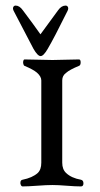

<svg xmlns="http://www.w3.org/2000/svg" viewBox="-20 -665 360 688"><path d="M62 -628Q99 -579 125 -542L188 -628Q200 -645 215 -645Q221 -645 223.5 -639.5Q226 -634 222 -626Q174 -529 151 -490Q136 -464 125.5 -464Q115 -464 100 -490L29 -626Q25 -634 27.5 -639.5Q30 -645 36 -645Q50 -645 62 -628ZM203 -377V-82Q203 -58 217 -45Q236 -27 270 -21Q279 -19 279 -8Q279 3 270 3Q250 3 219 0.5Q188 -2 168 -2Q147 -2 113.5 0.5Q80 3 61 3Q57 3 54.5 -2.5Q52 -8 53.5 -14Q55 -20 61 -21Q96 -28 115 -45Q128 -57 128 -82V-377Q128 -391 112 -405Q99 -416 68 -429Q65 -430 63.5 -436Q62 -442 63.5 -447Q65 -452 68 -452Q90 -452 119.5 -451Q149 -450 168 -450Q186 -450 214 -451Q242 -452 263 -452Q269 -452 269 -441.5Q269 -431 263 -429Q229 -415 217 -404Q203 -394 203 -377Z"/></svg>

Font: EB Garamond
Style: SC
Weight: 400
Version: Version 000.010